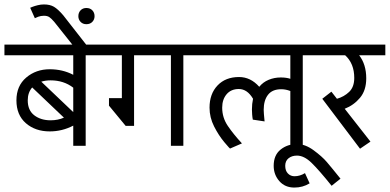

<svg xmlns="http://www.w3.org/2000/svg" viewBox="-44 -657 1756 865"><path d="M342 -408V0H286V-91Q236 -65 180 -65Q115 -65 72.5 -102Q30 -139 30 -205Q30 -270 74 -307.5Q118 -345 180 -345Q238 -345 286 -320V-408H-24V-456H440V-408ZM142 -289 286 -152V-262Q243 -295 184 -295Q161 -295 142 -289ZM184 -115Q217 -115 244 -127L101 -263Q81 -240 81 -205Q81 -160 110.5 -137.5Q140 -115 184 -115Z M382 -437ZM200 -559Q187 -574 178 -580Q169 -586 154 -586Q140 -586 128 -581.5Q116 -577 113 -575L92 -622Q94 -623 103 -626.5Q112 -630 126 -633.5Q140 -637 154 -637Q181 -637 199 -626.5Q217 -616 241 -588L359 -437H297ZM309 -584Q309 -600 319 -610.5Q329 -621 345 -621Q362 -621 372 -610.5Q382 -600 382 -584Q382 -569 372 -558.5Q362 -548 345 -548Q329 -548 319 -558.5Q309 -569 309 -584Z M782 -408V0H726V-408H560V-90H522L447 -181V-215H505V-408H389V-456H880V-408Z M1320 -408V0H1264V-247Q1243 -255 1223 -255Q1183 -255 1163.5 -230Q1144 -205 1144 -162Q1144 -150 1148 -110L1095 -118Q1093 -128 1092 -141Q1091 -154 1091 -164Q1091 -189 1096 -212Q1070 -256 1032 -256Q997 -256 977 -232.5Q957 -209 957 -172Q957 -127 982.5 -89.5Q1008 -52 1046 -11L993 12Q993 15 967 -16Q941 -47 920.5 -87.5Q900 -128 900 -172Q900 -234 936 -272Q972 -310 1033 -310Q1085 -310 1124 -266Q1141 -287 1166.5 -297.5Q1192 -308 1221 -308Q1246 -308 1264 -302V-408H832V-456H1418V-408Z M1282 188Q1240 188 1214.5 159Q1189 130 1189 90Q1189 42 1220 17Q1251 -8 1294 -8Q1331 -8 1369 20Q1407 48 1428 72.5Q1449 97 1490 148L1450 180Q1393 109 1359.5 76.5Q1326 44 1294 44Q1271 44 1256 56Q1241 68 1241 90Q1241 112 1253 124.5Q1265 137 1283 137Q1307 137 1330 123L1351 169Q1320 188 1282 188Z M1574 -408Q1606 -367 1606 -304Q1606 -250 1578 -216.5Q1550 -183 1509 -167L1625 -19L1578 13L1408 -212L1449 -244L1474 -212Q1506 -221 1529 -243Q1552 -265 1552 -306Q1552 -371 1511 -408H1370V-456H1692V-408Z"/></svg>

Font: Cambay Devanagari
Style: Regular
Weight: 400
Designer: Pooja Saxena
Foundry: Pooja Saxena
Version: Version 1.180;PS 001.180;hotconv 1.0.70;makeotf.lib2.5.58329